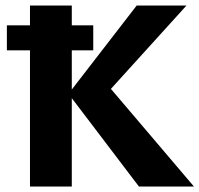

<svg xmlns="http://www.w3.org/2000/svg" viewBox="-20 -678 725 698"><path d="M485 0 229 -337 477 -658H658L348 -316L355 -388L685 0ZM89 0V-658H241V0ZM5 -495V-586H319V-495Z"/></svg>

Font: Ysabeau Office ExtraBold
Style: Regular
Weight: 800
Designer: Christian Thalmann (Catharsis Fonts)
Version: Version 2.001;gftools[0.9.30]; featfreeze: tnum,lnum,ss02